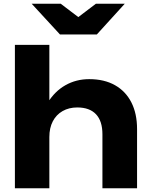

<svg xmlns="http://www.w3.org/2000/svg" viewBox="-20 -1011 808 1031"><path d="M60 -770H245V0H60ZM459 -586Q540 -586 597.5 -553.5Q655 -521 685.5 -461Q716 -401 716 -318V0H530V-290Q530 -361 495.5 -397.5Q461 -434 395 -434Q350 -434 316 -414.5Q282 -395 263.5 -359.5Q245 -324 245 -275L186 -306Q198 -397 236 -459Q274 -521 331.5 -553.5Q389 -586 459 -586ZM500 -826H302L150 -991H306L443 -887H358L495 -991H650Z"/></svg>

Font: Unbounded SemiBold
Style: Regular
Weight: 600
Designer: Luke Prowse, Jean-Baptiste Morizot, Fátima Lázaro, Florian Runge
Foundry: NaN
Version: Version 1.700